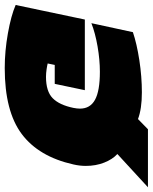

<svg xmlns="http://www.w3.org/2000/svg" viewBox="28 -676 630 791"><g transform="rotate(90 342.5 -280.0)"><path d="M-33 -30 27 -315H318L292 -191H214L208 -162Q215 -160 231.5 -157.5Q248 -155 263 -155Q323 -155 351 -182.5Q379 -210 391 -268Q394 -283 394 -295Q394 -337 357.5 -357Q321 -377 242 -377Q193 -377 138 -367.5Q83 -358 42 -342L79 -513Q126 -529 194 -539.5Q262 -550 327 -550Q395 -550 437 -534L479 -575H718L581 -449Q603 -429 616.5 -394.5Q630 -360 630 -319Q630 -294 624 -268Q592 -125 498.5 -55Q405 15 227 15Q157 15 84 2Q11 -11 -33 -30Z"/></g></svg>

Font: Prompt Black
Style: Italic
Weight: 900
Italic angle: -12°
Designer: Katatrad Team
Foundry: CadsonDemak
Version: Version 1.001